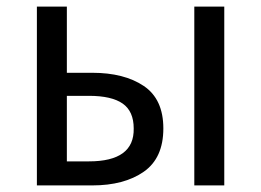

<svg xmlns="http://www.w3.org/2000/svg" viewBox="-20 -563 793 583"><path d="M92 0V-543H183V-342H260Q357 -342 416.5 -302Q476 -262 476 -173Q476 -83 416.5 -41.5Q357 0 260 0ZM183 -73H250Q388 -73 386 -173Q386 -225 352.5 -248.5Q319 -272 250 -272H183ZM570 0V-543H661V0Z"/></svg>

Font: Noto Sans CJK KR Regular (TTF)
Style: Regular
Weight: 400
Designer: Ryoko NISHIZUKA 西塚涼子 (kana & ideographs); Paul D. Hunt (Latin, Greek & Cyrillic); Wenlong ZHANG 张文龙 (bopomofo); Sandoll 
Foundry: Adobe Systems Incorporated
Version: Version 1.004;PS 1.004;hotconv 1.0.82;makeotf.lib2.5.63406